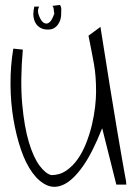

<svg xmlns="http://www.w3.org/2000/svg" viewBox="-20 -757 546 768"><path d="M388.7 -244.1Q349.6 -145.5 311.5 -91.8Q273.4 -38.1 237.3 -20Q201.2 -2 168.9 -15.6Q136.7 -29.3 109.9 -65.9Q83 -102.5 64 -158.2Q44.9 -213.9 33.7 -280.3Q22.5 -346.7 22 -419.4Q21.5 -492.2 33.2 -562.5L71.3 -558.6Q60.5 -433.6 68.8 -341.3Q77.1 -249 95.7 -187.5Q114.3 -126 138.7 -93.8Q163.1 -61.5 185.5 -56.6Q218.8 -56.6 244.6 -74.2Q270.5 -91.8 290.5 -120.1Q310.5 -148.4 324.7 -184.6Q338.9 -220.7 347.7 -257.8Q356.4 -294.9 360.4 -329.6Q364.3 -364.3 364.3 -389.6Q364.3 -422.9 362.3 -448.7Q360.4 -474.6 356 -500Q351.6 -525.4 346.2 -552.2Q340.8 -579.1 334 -614.3L381.8 -649.4Q404.3 -507.8 420.4 -406.7Q436.5 -305.7 448.2 -237.8Q460 -169.9 466.8 -129.4Q473.6 -88.9 478 -65.9Q482.4 -43 483.9 -33.7Q485.4 -24.4 485.4 -18.6H445.3ZM219.7 -737.3Q225.6 -729.5 225.1 -718.8Q224.6 -708 224.6 -697.3Q224.6 -689.5 221.7 -679.2Q218.8 -668.9 212.4 -659.7Q206.1 -650.4 196.3 -644.5Q186.5 -638.7 171.9 -638.7Q155.3 -638.7 144 -644.5Q132.8 -650.4 126 -659.2Q119.1 -668 116.2 -679.2Q113.3 -690.4 113.3 -700.2Q113.3 -706.1 114.3 -714.4Q115.2 -722.7 117.2 -730.5H136.7Q133.8 -725.6 132.3 -718.3Q130.9 -710.9 133.8 -700.2Q142.6 -674.8 152.8 -667.5Q163.1 -660.2 171.9 -664.1Q180.7 -668 187 -679.2Q193.4 -690.4 197.3 -703.1Q195.3 -711.9 194.8 -720.2Q194.3 -728.5 189.5 -733.4Z"/></svg>

Font: Annie Use Your Telescope
Style: Regular
Weight: 400
Designer: Kimberly Geswein
Foundry: Kimberly Geswein
Version: Version 1.002 2001